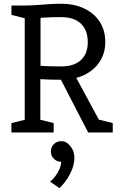

<svg xmlns="http://www.w3.org/2000/svg" viewBox="-20 -696 625 1009"><path d="M110 0V-667Q135.7 -667 157.3 -668.5Q179 -670 201.2 -671.6Q223.3 -673.2 247.6 -674.7Q271.8 -676.2 301.7 -676.2Q371 -676.2 423.3 -651Q475.7 -625.8 504.5 -580.8Q533.3 -535.7 533.3 -475.5Q533.3 -417 504.1 -372.1Q474.8 -327.2 422.9 -302.1Q371 -277 300.7 -277Q250.8 -277 221.4 -278.5Q192 -280 192 -280V0ZM443.2 0 287.2 -302 368.8 -309 535.8 0ZM301.7 -347Q369 -347 405.2 -380.2Q441.3 -413.5 441.3 -474.5Q441.3 -537.7 405.2 -571.8Q369 -606 301.7 -606Q251.8 -606 222.4 -604.1Q193 -602.2 193 -602.2V-350Q193 -350 222.4 -348.5Q251.8 -347 301.7 -347ZM40 0V-49.2L125 -70L120 0ZM182 0 175.3 -70.8 262 -49.2V0ZM492.5 0 485.8 -70.8 572.5 -49.2V0ZM40 -667H120L124.8 -596.2L40 -617.8ZM301.5 154.2Q278.8 154.2 263.1 138.4Q247.3 122.7 247.3 100Q247.3 77.3 263.1 61.6Q278.8 45.8 301.5 45.8Q324.2 45.8 339.9 61.6Q355.7 77.3 355.7 100Q355.7 122.7 339.9 138.4Q324.2 154.2 301.5 154.2ZM243.7 258.8Q267.2 238.8 284.3 209.1Q301.5 179.3 301.5 154.2L340.8 62.5Q363.3 83.8 368.5 110.4Q373.7 137 367.7 164.3Q361.7 191.7 348.5 217.2Q335.3 242.8 320 262.2Q304.7 281.7 292.3 292.5Z"/></svg>

Font: Epunda Slab Light
Style: Regular
Weight: 300
Designer: Simon Atzbach
Foundry: typofactur
Version: Version 1.102